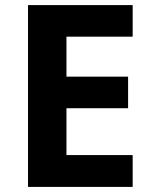

<svg xmlns="http://www.w3.org/2000/svg" viewBox="-20 -734 600 754"><path d="M501 0H90V-714H501V-590H241V-433H483V-309H241V-125H501Z"/></svg>

Font: Noto Sans
Style: Bold
Weight: 700
Designer: Monotype Design Team
Foundry: Monotype Imaging Inc.
Version: Version 2.000;GOOG;noto-source:20170915:90ef993387c0; ttfaut